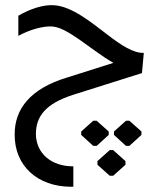

<svg xmlns="http://www.w3.org/2000/svg" viewBox="-20 -520 620 733"><path d="M391 -387C329 -434 255 -496 186 -500C144 -503 93 -485 50 -460V-383C95 -408 147 -421 179 -419C217 -416 258 -388 343 -326C369 -307 392 -292 413 -280L236 -224C97 -182 35 -105 36 -5C36 113 123 193 252 193H260V115H259C175 115 118 65 117 -8C117 -77 156 -125 259 -158L522 -241L529 -318C489 -317 443 -347 391 -387ZM395 -18 349 -59H336L290 -18V-5L336 37H349L395 -5ZM461 -59 415 -18V-5L461 37H474L520 -5V-18L474 -59ZM399 53 352 95V109L399 151H412L459 109V95L412 53Z"/></svg>

Font: Hejaz
Style: Regular
Weight: 400
Designer: Bandar Raffah (Arabic) and Santiago Orozco (Latin)
Foundry: Caramella and Typemade
Version: Version 1.010;hotconv 1.0.109;makeotfexe 2.5.65596